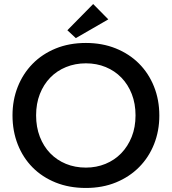

<svg xmlns="http://www.w3.org/2000/svg" viewBox="-20 -923 851 952"><path d="M406 -92Q458 -92 503 -110.5Q548 -129 581 -163Q614 -197 633 -244.5Q652 -292 652 -351Q652 -409 633.5 -456.5Q615 -504 582 -538Q549 -572 504 -590.5Q459 -609 406 -609Q353 -609 307.5 -590.5Q262 -572 229 -538Q196 -504 177.5 -456.5Q159 -409 159 -351Q159 -293 177.5 -245Q196 -197 229 -163Q262 -129 307 -110.5Q352 -92 406 -92ZM406 9Q323 9 256 -18Q189 -45 141.5 -93Q94 -141 68 -207Q42 -273 42 -351Q42 -427 68 -492.5Q94 -558 141.5 -606.5Q189 -655 256 -682.5Q323 -710 406 -710Q487 -710 554 -683Q621 -656 669 -608Q717 -560 743.5 -494Q770 -428 770 -350Q770 -274 744 -208.5Q718 -143 670 -94.5Q622 -46 555 -18.5Q488 9 406 9ZM517 -827 356 -734 314 -773 442 -903Z"/></svg>

Font: Tilda Sans Semibold
Style: Regular
Weight: 600
Designer: ParaType Ltd
Foundry: ParaType Ltd
Version: Version 1.009